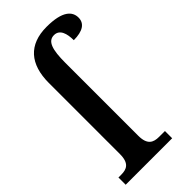

<svg xmlns="http://www.w3.org/2000/svg" viewBox="-242 -826 882 882"><g transform="rotate(-45 198.5 -385.0)"><path d="M7 0H309V-47H271C235 -47 207 -59 207 -118V-592C207 -677 220 -719 260 -719C297 -719 308 -681 308 -638C366 -638 397 -658 397 -696C397 -735 367 -770 263 -770C147 -770 88 -702 88 -580V-118C88 -58 60 -47 25 -47H7Z"/></g></svg>

Font: Noto Serif Condensed Semi
Style: Regular
Weight: 600
Width: 3
Designer: Monotype Design Team
Foundry: Monotype Imaging Inc.
Version: Version 1.002